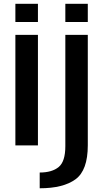

<svg xmlns="http://www.w3.org/2000/svg" viewBox="-20 -780 566 1030"><path d="M62.5 0H183.5V-593H62.5ZM62.5 -759.5V-662H183.5V-759.5ZM193 230Q319.5 230 385.2 181.8Q451 133.5 451 -0.5V-593H330.5V4Q330.5 86.5 294.8 116Q259 145.5 193 145.5ZM330.5 -759.5V-662H451V-759.5Z"/></svg>

Font: Anybody Thin Medium
Style: Regular
Weight: 500
Version: Version 1.113;gftools[0.9.25]